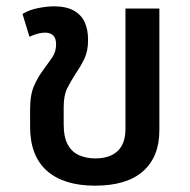

<svg xmlns="http://www.w3.org/2000/svg" viewBox="-20 -575 600 606"><path d="M280 11Q181 11 128 -36Q75 -83 75 -175V-230Q75 -277 88 -305.5Q101 -334 117 -355Q134 -378 145.5 -395Q157 -412 157 -435Q157 -455 147.5 -463.5Q138 -472 122 -472Q111 -472 98.5 -468.5Q86 -465 73 -459L51 -531Q72 -544 100.5 -549.5Q129 -555 150 -555Q189 -555 213 -541.5Q237 -528 247.5 -504.5Q258 -481 258 -449Q258 -414 246.5 -390Q235 -366 219 -343Q203 -318 192 -296Q181 -274 181 -237V-183Q181 -141 194.5 -117.5Q208 -94 231 -84.5Q254 -75 280 -75Q327 -75 351.5 -98.5Q376 -122 376 -168V-548H483V-164Q483 -80 431.5 -34.5Q380 11 280 11Z"/></svg>

Font: Noto Sans Thai Medium
Style: Regular
Weight: 500
Designer: Monotype Design Team
Foundry: Monotype Imaging Inc.
Version: Version 2.001